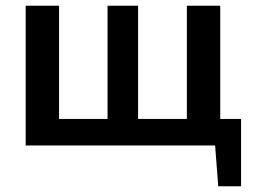

<svg xmlns="http://www.w3.org/2000/svg" viewBox="-20 -510 894 673"><path d="M825 143H745L734 0H70V-490H187V-93H357V-490H464V-93H635V-490H752V-93H825Z"/></svg>

Font: Exo 2.0 Semi Bold
Style: Regular
Weight: 600
Designer: Natanael Gama
Version: Version 1.001;PS 001.001;hotconv 1.0.70;makeotf.lib2.5.58329